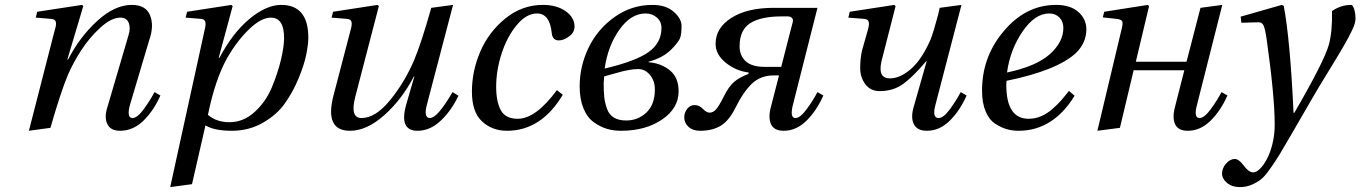

<svg xmlns="http://www.w3.org/2000/svg" viewBox="-20 -522 5555 784"><path d="M98 12 203 -397Q211 -421 208 -432.5Q205 -444 188 -445L126 -450L132 -474L315 -502L320 -497L255 -279H258Q306 -372 377.5 -437Q449 -502 518 -502Q576 -502 593 -459Q610 -416 589 -357L511 -95Q496 -40 521 -40Q540 -40 566 -75Q592 -110 611 -146L635 -132Q607 -69 565 -28.5Q523 12 470 12Q431 12 418 -16Q405 -44 419 -86L505 -379Q514 -408 505.5 -429Q497 -450 472 -450Q434 -450 389 -408.5Q344 -367 311.5 -316.5Q279 -266 258 -218Q227 -144 186 0Z M675 242 815 -397Q819 -414 819.5 -422.5Q820 -431 816 -437.5Q812 -444 800 -445L738 -450L744 -474L925 -502L930 -497L873 -286H876Q931 -389 999.5 -445.5Q1068 -502 1128 -502Q1239 -502 1239 -368Q1239 -341 1230.5 -299Q1222 -257 1199 -201.5Q1176 -146 1143 -99.5Q1110 -53 1053 -20.5Q996 12 927 12Q855 12 819 -10L764 230ZM829 -53Q864 -23 917 -23Q974 -23 1020 -65Q1066 -107 1090.5 -166.5Q1115 -226 1127.5 -279Q1140 -332 1140 -367Q1140 -450 1086 -450Q1046 -450 996.5 -402Q947 -354 908 -286Q859 -199 829 -53Z M1334 -450 1340 -474 1522 -502 1527 -497 1431 -128Q1408 -40 1456 -40Q1513 -40 1572 -112Q1631 -184 1670 -274Q1699 -342 1741 -490L1830 -502L1723 -94Q1709 -40 1736 -40Q1766 -40 1828 -146L1852 -131Q1823 -70 1779.5 -29Q1736 12 1685 12Q1608 12 1639 -96L1672 -210H1670Q1622 -117 1550 -52.5Q1478 12 1409 12Q1304 12 1342 -133L1411 -397Q1418 -420 1415.5 -432Q1413 -444 1396 -445Z M2197 -502Q2253 -502 2289.5 -476.5Q2326 -451 2326 -413Q2326 -390 2304 -373.5Q2282 -357 2262 -357Q2236 -357 2233 -387Q2225 -467 2173 -467Q2129 -467 2089.5 -419Q2050 -371 2028 -302.5Q2006 -234 2006 -168Q2006 -107 2025 -72Q2044 -37 2094 -37Q2168 -37 2254 -154L2278 -135Q2190 12 2050 12Q1990 12 1948.5 -26Q1907 -64 1907 -148Q1907 -232 1941.5 -312Q1976 -392 2044 -447Q2112 -502 2197 -502Z M2347 -169Q2347 -252 2383.5 -327.5Q2420 -403 2489.5 -452.5Q2559 -502 2644 -502Q2699 -502 2731 -474Q2763 -446 2763 -416Q2763 -381 2756.5 -365.5Q2750 -350 2724 -323Q2689 -286 2628 -270V-268Q2679 -264 2715 -235Q2751 -206 2751 -149Q2751 -80 2683.5 -34Q2616 12 2516 12Q2485 12 2458 4Q2431 -4 2404.5 -23Q2378 -42 2362.5 -79.5Q2347 -117 2347 -169ZM2445 -182Q2445 -147 2447.5 -124.5Q2450 -102 2458.5 -78Q2467 -54 2486.5 -42Q2506 -30 2537 -30Q2585 -30 2619.5 -62.5Q2654 -95 2654 -157Q2654 -192 2634 -216Q2614 -240 2586 -240Q2552 -240 2497 -224L2447 -210Q2447 -206 2446 -195.5Q2445 -185 2445 -182ZM2449 -242Q2576 -272 2628.5 -309.5Q2681 -347 2681 -408Q2681 -434 2662 -450.5Q2643 -467 2616 -467Q2556 -467 2509 -400.5Q2462 -334 2449 -242Z M2774 -43Q2774 -62 2786 -77.5Q2798 -93 2817 -93Q2835 -93 2850 -77.5Q2865 -62 2877 -62Q2892 -62 2904 -75.5Q2916 -89 2936 -129Q2956 -169 2977.5 -187.5Q2999 -206 3036 -220L3037 -226Q2986 -232 2944 -265.5Q2902 -299 2902 -343Q2902 -408 2966.5 -449Q3031 -490 3139 -490H3318L3218 -95Q3204 -40 3228 -40Q3247 -40 3273 -75Q3299 -110 3318 -146L3342 -132Q3314 -69 3272.5 -28.5Q3231 12 3180 12Q3141 12 3128.5 -14.5Q3116 -41 3128 -86L3161 -214H3138Q3086 -214 3050.5 -180.5Q3015 -147 2981 -78Q2957 -30 2923.5 -9Q2890 12 2838 12Q2809 12 2791.5 -4Q2774 -20 2774 -43ZM3000 -333Q3000 -295 3025 -272Q3050 -249 3102 -249H3170L3217 -432Q3220 -442 3214 -448.5Q3208 -455 3197 -455H3172Q3087 -455 3043.5 -427.5Q3000 -400 3000 -333Z M3444 -450 3450 -474 3632 -502 3637 -497 3584 -290Q3571 -246 3578 -224Q3585 -202 3614 -202Q3654 -202 3697 -238Q3740 -274 3775 -350Q3783 -366 3793.5 -401Q3804 -436 3811 -463L3817 -490L3906 -502L3800 -95Q3785 -40 3813 -40Q3832 -40 3858 -75Q3884 -110 3903 -146L3927 -132Q3899 -69 3857.5 -28.5Q3816 12 3765 12Q3725 12 3711.5 -15Q3698 -42 3711 -86L3764 -272H3762Q3707 -207 3667 -178.5Q3627 -150 3572 -150Q3535 -150 3514 -177.5Q3493 -205 3492.5 -242Q3492 -279 3500 -316L3523 -397Q3530 -420 3527.5 -432Q3525 -444 3508 -445Z M3990 -152Q3990 -286 4073 -388Q4165 -502 4292 -502Q4351 -502 4383.5 -473Q4416 -444 4416 -402Q4416 -348 4374 -306Q4296 -234 4090 -192Q4089 -185 4089 -176Q4089 -37 4180 -37Q4207 -37 4231.5 -47.5Q4256 -58 4278 -77.5Q4300 -97 4313.5 -112.5Q4327 -128 4345 -151L4368 -131Q4280 12 4139 12Q4114 12 4091 5.5Q4068 -1 4043.5 -17Q4019 -33 4004.5 -67.5Q3990 -102 3990 -152ZM4092 -226Q4211 -251 4266.5 -300.5Q4322 -350 4322 -408Q4322 -434 4306 -450.5Q4290 -467 4264 -467Q4206 -467 4155.5 -393.5Q4105 -320 4092 -226Z M4461 12 4558 -395Q4566 -424 4563 -433.5Q4560 -443 4538 -445L4483 -451L4489 -474L4667 -502L4672 -497L4618 -270H4825L4882 -490L4971 -502L4868 -95Q4853 -40 4878 -40Q4897 -40 4923 -75Q4949 -110 4968 -146L4992 -132Q4964 -69 4922.5 -28.5Q4881 12 4830 12Q4791 12 4778.5 -14.5Q4766 -41 4778 -86L4816 -235H4609L4553 0Z M4970 187Q4970 165 4986 146.5Q5002 128 5021 127Q5038 127 5056 151Q5079 182 5097 182Q5112 182 5129.5 162.5Q5147 143 5161 111Q5185 53 5185 -13Q5185 -129 5152 -363Q5146 -404 5139.5 -418Q5133 -432 5117 -431L5049 -429L5046 -454L5214 -502L5222 -498Q5248 -361 5262 -61H5265Q5387 -271 5406 -339Q5421 -393 5419 -477Q5456 -502 5497 -502Q5501 -502 5505 -495.5Q5509 -489 5512 -475.5Q5515 -462 5515 -446Q5515 -438 5512 -426.5Q5509 -415 5501 -398.5Q5493 -382 5486 -368.5Q5479 -355 5465.5 -332Q5452 -309 5444 -295.5Q5436 -282 5419 -254.5Q5402 -227 5395 -215Q5367 -170 5337.5 -119Q5308 -68 5282.5 -24Q5257 20 5253 27Q5220 84 5204.5 109.5Q5189 135 5166.5 167Q5144 199 5127.5 211.5Q5111 224 5089.5 233Q5068 242 5043 242Q5011 242 4990.5 225Q4970 208 4970 187Z"/></svg>

Font: Lingua Franca
Style: Italic
Weight: 400
Italic angle: -13°
Version: Version 1.19